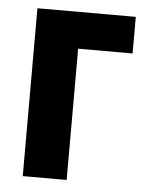

<svg xmlns="http://www.w3.org/2000/svg" viewBox="-44 -565 459 602"><g transform="rotate(5 185.5 -264.0)"><path d="M359.4 -413.1H188V0H49.8V-528.3H359.4Z"/></g></svg>

Font: MAUL Condensed Bold
Style: Condensed Bold
Weight: 700
Designer: MAUL
Version: Version 1.0; 2020; ttfautohint (v1.8.3)